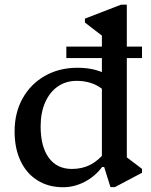

<svg xmlns="http://www.w3.org/2000/svg" viewBox="-20 -785 645 818"><path d="M450.6 12.2 423.8 -73.5H414.1V-666.7L457.1 -600.1L341.8 -689V-705.6L495.5 -765H520.3V-85.3L478.9 -146.1L585 -65.5V-48.9L469.4 12.2ZM249.1 12.7Q186.3 12.7 139.6 -16.6Q92.9 -45.8 67.6 -99.3Q42.2 -152.8 42.2 -225.1Q42.2 -304.7 76.4 -365.9Q110.6 -427.1 171.3 -461.7Q232 -496.3 310.6 -496.3Q399 -496.3 454.9 -454.8V-361.1Q431.1 -400.1 393.4 -420.3Q355.7 -440.5 306.2 -440.5Q260.9 -440.5 226.3 -416.6Q191.8 -392.6 172.4 -348.8Q153.1 -305 153.1 -246.5Q153.1 -160.4 187.9 -112.8Q222.7 -65.2 286.3 -65.2Q329.6 -65.2 363.9 -82.5Q398.2 -99.9 429.1 -137.8V-73.5H415Q385.2 -33.5 340.8 -10.4Q296.5 12.7 249.1 12.7ZM262.6 -537.7V-586.4H585V-537.7Z"/></svg>

Font: Platypi Light
Style: Regular
Weight: 300
Designer: David Sargent
Foundry: Bolt Cutter Type
Version: Version 1.200